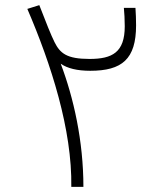

<svg xmlns="http://www.w3.org/2000/svg" viewBox="-20 -724 626 744"><path d="M256.3 0H303.2C303.2 -177.7 265.1 -345.7 215.3 -477.1C241.2 -459 279.3 -449.7 329.6 -449.7C452.6 -449.7 507.3 -494.6 507.3 -626C507.3 -647.5 506.3 -673.8 504.9 -693.4H460C461.9 -673.3 463.4 -647.9 463.4 -622.1C463.4 -521 415 -495.6 327.1 -495.6C238.3 -495.6 212.9 -517.6 191.4 -560.5C177.2 -588.9 159.2 -634.8 132.3 -704.1L85.9 -689.5C178.2 -475.1 259.8 -221.2 256.3 0Z"/></svg>

Font: Cascadia Mono PL ExtraLight
Style: Regular
Weight: 200
Monospace: yes
Designer: Aaron Bell
Foundry: Saja Typeworks
Version: Version 2404.023